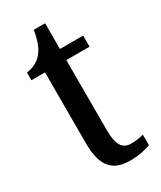

<svg xmlns="http://www.w3.org/2000/svg" viewBox="-173 -722 668 795"><g transform="rotate(-30 161.0 -324.5)"><path d="M207 10C250 10 286 0 304 -7V-57C285 -52 267 -49 244 -49C203 -49 184 -78 184 -147V-483H295V-536H184V-659H130C121 -606 109 -580 92 -559C74 -537 49 -524 17 -520V-483H82V-146C82 -30 124 10 207 10Z"/></g></svg>

Font: Noto Serif Bengali Condensed Medium
Style: Regular
Weight: 500
Width: 3
Designer: Juan Bruce, Universal Thirst, Indian Type Foundry and the Monotype Design Team.
Foundry: Monotype Imaging Inc.
Version: Version 2.003